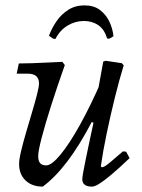

<svg xmlns="http://www.w3.org/2000/svg" viewBox="-20 -682 528 714"><path d="M139 12Q99 12 75 -11Q51 -34 51 -72Q51 -89 58.5 -120.5Q66 -152 77 -189.5Q88 -227 99 -264Q110 -301 117.5 -330Q125 -359 125 -372Q125 -408 83 -408H42L50 -446Q71 -446 100 -447Q129 -448 159 -449.5Q189 -451 212 -452L221 -440Q193 -361 170.5 -290.5Q148 -220 135 -170Q122 -120 122 -102Q122 -84 129 -75.5Q136 -67 152 -67Q172 -67 205 -107Q238 -147 277.5 -218Q317 -289 357 -381L345 -220L321 -228Q276 -142 231 -82.5Q186 -23 139 12ZM322 12Q286 12 286 -16Q286 -22 289 -39Q292 -56 298 -85.5Q304 -115 313 -157.5Q322 -200 334 -255L335 -294L364 -453L373 -456L433 -447L440 -439Q424 -387 407.5 -320.5Q391 -254 377 -187Q363 -120 355 -64L358 -60Q363 -60 369.5 -63.5Q376 -67 391.5 -80Q407 -93 437 -119L449 -118L462 -94Q421 -55 393.5 -32Q366 -9 349 1.5Q332 12 322 12ZM292 -604Q260 -604 231.5 -587Q203 -570 186 -537L178 -538L162 -549Q173 -578 190.5 -603.5Q208 -629 234 -645.5Q260 -662 294 -662Q329 -662 351.5 -645Q374 -628 386.5 -602Q399 -576 402 -547L386 -538L378 -539Q369 -572 346 -588Q323 -604 292 -604Z"/></svg>

Font: Alegreya
Style: Italic
Weight: 400
Italic angle: -7°
Designer: Juan Pablo del Peral
Foundry: Huerta Tipografica
Version: Version 2.009